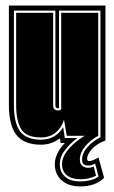

<svg xmlns="http://www.w3.org/2000/svg" viewBox="-20 -515 408 690"><path d="M12 -138V-495H359V-10Q328 1 310.5 20.5Q293 40 293 56Q293 64 301 64Q311 64 334 51L354 124Q323 155 268 155Q227 155 202 133.5Q177 112 177 75Q177 37 213 -1H198L195 -18Q166 5 127 5Q67 5 39.5 -29.5Q12 -64 12 -138ZM268 137Q287 137 306.5 132Q326 127 334 119L322 73Q319 74 313 77Q307 80 296 80Q275 80 275 59Q275 36 293 15Q311 -6 341 -22V-477H192V-127Q191 -126 188 -126Q179 -126 179 -137V-477H30V-138Q30 -72 52.5 -42.5Q75 -13 127 -13Q180 -13 207 -58L213 -19H258Q236 -3 215.5 22Q195 47 195 75Q195 104 214.5 120.5Q234 137 268 137ZM268 129Q238 129 220.5 115Q203 101 203 75Q203 53 217.5 32.5Q232 12 251.5 -4Q271 -20 285 -27H220L210 -85Q202 -57 180.5 -39Q159 -21 127 -21Q75 -21 56.5 -50.5Q38 -80 38 -138V-469H171V-137Q171 -118 188 -118Q196 -118 200 -122V-469H333V-27Q304 -11 285.5 11.5Q267 34 267 59Q267 74 276 81Q285 88 296 88Q304 88 309 86.5Q314 85 317 84L325 116Q320 120 304.5 124.5Q289 129 268 129Z"/></svg>

Font: Alumni Sans Collegiate One SC
Style: Regular
Weight: 400
Designer: Robert E. Leuschke
Foundry: Robert E. Leuschke
Version: Version 1.100